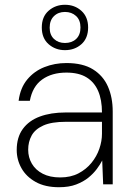

<svg xmlns="http://www.w3.org/2000/svg" viewBox="-20 -772 550 804"><path d="M227 12Q169 12 129.5 -10Q90 -32 70 -67.5Q50 -103 50 -144Q50 -197 75.5 -232Q101 -267 147 -284Q193 -301 254 -301H407Q407 -354 391 -391Q375 -428 342.5 -448Q310 -468 258 -468Q197 -468 156.5 -439Q116 -410 105 -350H58Q65 -404 94 -439Q123 -474 166 -491Q209 -508 258 -508Q327 -508 369.5 -481.5Q412 -455 432 -409.5Q452 -364 452 -305V0H412L408 -100Q400 -84 385.5 -64.5Q371 -45 350 -28Q329 -11 299 0.5Q269 12 227 12ZM232 -29Q276 -29 308.5 -46Q341 -63 363 -90Q385 -117 396 -149Q407 -181 407 -212V-262H256Q196 -262 161.5 -246.5Q127 -231 112.5 -204.5Q98 -178 98 -145Q98 -113 113.5 -86.5Q129 -60 159 -44.5Q189 -29 232 -29ZM252 -562Q212 -562 183.5 -587Q155 -612 155 -657Q155 -702 183.5 -727Q212 -752 252 -752Q293 -752 321 -726.5Q349 -701 349 -657Q349 -612 321 -587Q293 -562 252 -562ZM252 -592Q281 -592 299 -609Q317 -626 317 -657Q317 -688 298.5 -705Q280 -722 252 -722Q224 -722 206 -704.5Q188 -687 188 -656Q188 -626 206 -609Q224 -592 252 -592Z"/></svg>

Font: DM Sans 24pt ExtraLight
Style: Regular
Weight: 250
Designer: Colophon Foundry, Jonny Pinhorn
Foundry: Colophon Foundry
Version: Version 4.004;gftools[0.9.30]